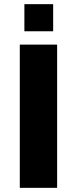

<svg xmlns="http://www.w3.org/2000/svg" viewBox="-20 -901 369 921"><path d="M75 0V-687H254V0ZM97 -751V-881H235V-751Z"/></svg>

Font: Archivo SemiBold ExtraBold
Style: Regular
Weight: 800
Version: Version 2.001